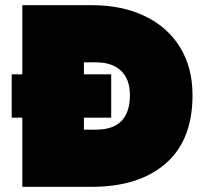

<svg xmlns="http://www.w3.org/2000/svg" viewBox="-20 -719 776 739"><path d="M721 -353Q721 -179 617.5 -89.5Q514 0 334 0H66V-266H25V-433H66V-699H334Q450 -699 537.5 -657Q625 -615 673 -537Q721 -459 721 -353ZM480 -353Q480 -414 446 -446.5Q412 -479 350 -479H303V-433H408V-266H303V-220H350Q480 -220 480 -353Z"/></svg>

Font: Prompt Black
Style: Regular
Weight: 900
Designer: Katatrad Team
Foundry: CadsonDemak
Version: Version 1.000